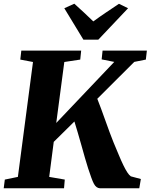

<svg xmlns="http://www.w3.org/2000/svg" viewBox="-26 -1016 812 1036"><path d="M-6 0 0 -47 70.5 -61.5 152 -681.5 83.5 -694.5 89 -743H412L407 -694.5L321 -681.5L277.5 -352.5L590.5 -682L522.5 -695.5L527.5 -743H766.5L761 -694.5L698.5 -682L499 -483Q508 -461 519.2 -430.2Q530.5 -399.5 542.5 -365.8Q554.5 -332 566 -301Q577.5 -270 586.5 -248Q602 -211 615 -179.8Q628 -148.5 639.5 -124.8Q651 -101 661 -85.8Q671 -70.5 680 -64.5L734 -50L725.5 0H513.5Q502.5 -1 494.8 -6.8Q487 -12.5 480.5 -24.8Q474 -37 466.8 -57.2Q459.5 -77.5 449.5 -107.5Q441.5 -132 432.5 -163.8Q423.5 -195.5 413.8 -230.2Q404 -265 394.2 -298.5Q384.5 -332 375.5 -360.5L264 -250.5L239.5 -61.5L323.5 -47L319.5 0ZM424 -802 321 -971.5 375 -996Q401 -972.5 427 -948.5Q453 -924.5 477.5 -900.5Q511.5 -925.5 546.5 -949Q581.5 -972.5 616 -995.5L665 -971.5L504.5 -802Z"/></svg>

Font: Merriweather 36pt Black
Style: Italic
Weight: 900
Italic angle: -7.8°
Version: Version 2.101